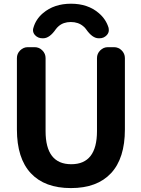

<svg xmlns="http://www.w3.org/2000/svg" viewBox="-20 -1004 744 1014"><path d="M163.1 -754.9Q186.5 -754.9 203.6 -737.8Q220.7 -720.7 220.7 -697.3V-311.5Q220.7 -136.7 356.4 -136.7Q492.2 -136.7 492.2 -311.5V-697.3Q492.2 -720.7 509.3 -737.8Q526.4 -754.9 549.8 -754.9H582Q605.5 -754.9 622.6 -737.8Q639.6 -720.7 639.6 -697.3V-320.3Q639.6 -168 566.4 -89.4Q493.2 -10.7 354.5 -10.7Q215.8 -10.7 142.6 -89.4Q69.3 -168 69.3 -320.3V-697.3Q69.3 -720.7 86.4 -737.8Q103.5 -754.9 127 -754.9ZM553.7 -856.4Q554.7 -850.6 554.7 -844.7Q554.7 -830.1 543.9 -818.4Q528.3 -801.8 505.9 -801.8H501Q467.8 -801.8 434.6 -849.6Q428.7 -858.4 419.9 -865.2Q393.6 -887.7 354 -887.7Q314.5 -887.7 289.1 -865.2Q281.2 -858.4 275.4 -850.6Q242.2 -801.8 208 -801.8H204.1Q180.7 -801.8 165 -818.4Q154.3 -830.1 154.3 -844.7Q154.3 -850.6 156.2 -856.4Q168.9 -902.3 207 -934.6Q265.6 -984.4 355 -984.4Q444.3 -984.4 502 -934.6Q540 -902.3 553.7 -856.4Z"/></svg>

Font: Gen Jyuu Gothic Bold
Style: Bold
Weight: 700
Designer: [Source Han Sans]
Ryoko NISHIZUKA  (kana & ideographs); Paul D. Hunt (Latin, Greek & Cyrillic); Wenlong ZHANG  (bopomofo
Version: Version 1.002.20150607